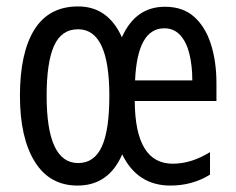

<svg xmlns="http://www.w3.org/2000/svg" viewBox="-20 -567 735 597"><path d="M493 -546Q549 -546 584 -514.5Q619 -483 636 -429Q653 -375 653 -309V-253H399Q400 -58 517 -58Q575 -58 633 -94V-24Q578 10 510 10Q407 10 360 -87Q318 10 221 10Q134 10 88 -64.5Q42 -139 42 -269Q42 -403 87 -475Q132 -547 223 -547Q316 -547 359 -451Q401 -546 493 -546ZM491 -479Q407 -479 400 -317H578Q578 -362 569 -399Q560 -436 540.5 -457.5Q521 -479 491 -479ZM223 -476Q171 -476 148 -424.5Q125 -373 125 -269Q125 -60 223 -60Q273 -60 296.5 -111Q320 -162 320 -269Q320 -476 223 -476Z"/></svg>

Font: Noto Sans Oriya ExtCond
Style: Regular
Weight: 400
Width: 2
Designer: Amélie Bonet and Sol Matas
Foundry: Google LLC
Version: Version 2.006; ttfautohint (v1.8.4.7-5d5b)